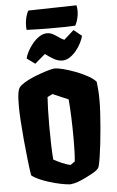

<svg xmlns="http://www.w3.org/2000/svg" viewBox="-71 -1204 769 1260"><g transform="rotate(-5 313.0 -573.5)"><path d="M339.4 10.3Q312.5 8.8 276.4 1.2Q240.2 -6.3 203.1 -17.8Q166 -29.3 135.3 -43.2Q104.5 -57.1 88.4 -71.8Q81.5 -115.7 74.5 -177.7Q67.4 -239.7 61.3 -306.4Q55.2 -373 51.5 -431.9Q47.9 -490.7 47.9 -527.8Q47.9 -545.9 48.6 -570.6Q49.3 -595.2 53 -618.2Q56.6 -641.1 65.4 -652.8Q76.2 -667 100.6 -681.9Q125 -696.8 155.5 -710Q186 -723.1 216.6 -733.6Q247.1 -744.1 270.8 -750.2Q294.4 -756.3 304.7 -756.3Q322.8 -756.3 359.4 -747.1Q396 -737.8 438.2 -721.9Q480.5 -706.1 516.8 -686Q553.2 -666 570.8 -645Q574.2 -615.2 576.4 -588.9Q578.6 -562.5 578.6 -517.6Q578.6 -485.4 575.9 -439.2Q573.2 -393.1 568.8 -341.1Q564.5 -289.1 558.8 -239.7Q553.2 -190.4 547.1 -151.6Q541 -112.8 535.6 -92.8Q532.2 -78.6 517.8 -66.9Q503.4 -55.2 485.1 -45.7Q466.8 -36.1 451.7 -28.3Q418 -11.2 391.8 -1.7Q365.7 7.8 339.4 10.3ZM352.1 -116.2 381.8 -136.7Q384.8 -164.1 386 -203.1Q387.2 -242.2 387.2 -286.1Q387.2 -357.9 384.5 -428.7Q381.8 -499.5 377.4 -545.9L274.4 -590.3L240.7 -573.2Q238.3 -540.5 236.8 -489.5Q235.4 -438.5 235.4 -383.8Q235.4 -320.3 237.1 -261.7Q238.8 -203.1 242.2 -161.6Q262.2 -149.9 294.4 -135.7Q326.7 -121.6 352.1 -116.2ZM179.7 -798.3 126 -837.4Q130.4 -857.4 144 -883.5Q157.7 -909.7 178 -934.1Q198.2 -958.5 222.7 -974.6Q247.1 -990.7 272.9 -990.7Q294.4 -990.7 312.7 -980.7Q331.1 -970.7 348.1 -958.3Q365.2 -945.8 383.3 -938L448.7 -996.6L501 -954.1Q496.6 -934.1 483.6 -908.4Q470.7 -882.8 451.4 -858.9Q432.1 -835 408.2 -819.3Q384.3 -803.7 358.4 -803.7Q330.1 -803.7 301.8 -820.3Q273.4 -836.9 248 -856.4ZM142.1 -1024.4Q138.7 -1059.1 144.8 -1092.5Q150.9 -1126 164.6 -1149.9L482.4 -1156.7Q489.3 -1127.4 484.4 -1092Q479.5 -1056.6 462.9 -1024.4Q445.8 -1022.9 398.9 -1021.7Q352.1 -1020.5 285.4 -1021Q218.8 -1021.5 142.1 -1024.4Z"/></g></svg>

Font: Fruktur
Style: Regular
Weight: 400
Designer: Viktoriya Grabowska, Eben Sorkin
Foundry: Viktoriya Grabowska
Version: Version 1.008; ttfautohint (v1.8.4.7-5d5b)